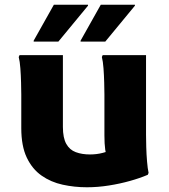

<svg xmlns="http://www.w3.org/2000/svg" viewBox="-20 -780 714 812"><path d="M347.4 12Q294.7 12 245 1.1Q195.3 -9.7 155.9 -37.3Q116.4 -64.8 93.2 -113.6Q70 -162.4 70 -238V-380.4Q70 -400.4 69.1 -431Q68.3 -461.6 66.1 -491.2Q63.9 -520.8 59.2 -538.8L62.6 -546.8H246V-243.2Q246 -196.8 260.3 -171.5Q274.5 -146.1 300.5 -136.5Q326.4 -126.8 360.5 -126.8Q389 -126.8 414.1 -133.4Q439.2 -139.9 459.3 -146.2L434.6 -107.5Q428.5 -122.9 425 -147.1Q421.6 -171.2 421.6 -207.2V-380.4Q421.6 -400.4 420.7 -431Q419.9 -461.6 417.7 -491.2Q415.5 -520.8 410.8 -538.8L414.2 -546.8H597.6V-210Q597.6 -190 598.5 -158.7Q599.3 -127.4 601.9 -97.1Q604.4 -66.8 608.4 -48.8L605 -40.8Q572 -26.6 529.7 -14.8Q487.4 -2.9 440.6 4.5Q393.7 12 347.4 12ZM320.8 -604V-608L406.2 -760H550.6V-756L425.2 -604ZM122.4 -604V-608L207.8 -760H352.2V-756L226.8 -604Z"/></svg>

Font: Kufam
Style: Regular
Weight: 400
Designer: Wael Morcos, Artur Schmal
Foundry: Original Type
Version: Version 1.301; ttfautohint (v1.8.3)